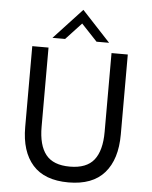

<svg xmlns="http://www.w3.org/2000/svg" viewBox="-60 -954 801 1011"><g transform="rotate(5 340.5 -448.0)"><path d="M189.9 -742.7 339.4 -903.8 489.3 -742.7H422.9L339.4 -831.5L256.8 -742.7ZM339.8 8.3Q213.4 8.3 150.6 -62.5Q87.9 -133.3 87.9 -262.2V-689.9H173.8V-271.5Q173.8 -173.8 212.9 -124.5Q252 -75.2 339.8 -75.2Q428.2 -75.2 467.5 -124.8Q506.8 -174.3 506.8 -273.4V-689.9H592.8V-267.1Q592.8 -135.7 529.8 -63.7Q466.8 8.3 339.8 8.3Z"/></g></svg>

Font: HK Grotesk Medium Legacy
Style: Regular
Weight: 500
Designer: Alfredo Marco Pradil
Foundry: Hanken Design Co.
Version: Version 2.022;PS 002.022;hotconv 1.0.88;makeotf.lib2.5.64775